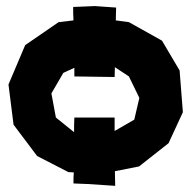

<svg xmlns="http://www.w3.org/2000/svg" viewBox="-20 -558 628 629"><path d="M356.4 -337.9 402.3 -307.6 436.5 -237.3 419.9 -166 355.5 -128.9V-172.9H223.6C222.7 -156.2 222.7 -140.6 222.7 -125L163.1 -172.9L148.4 -252L187.5 -319.3L223.6 -335.9V-307.6L355.5 -305.7ZM219.7 -535.2C219.7 -520.5 219.7 -505.9 220.7 -491.2L171.9 -485.4L62.5 -410.2L7.8 -281.2L24.4 -149.4L101.6 -46.9L204.1 5.9L221.7 6.8C220.7 19.5 220.7 31.2 220.7 43L267.6 44.9L357.4 50.8L356.4 2.9L435.5 -12.7L532.2 -88.9L579.1 -190.4L568.4 -327.1L510.7 -424.8L402.3 -485.4L359.4 -491.2L360.4 -533.2L291 -538.1Z"/></svg>

Font: MaokenAssortedSans-Lite
Style: Lite
Weight: 400
Version: Version 1.400